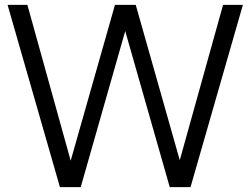

<svg xmlns="http://www.w3.org/2000/svg" viewBox="-20 -765 1024 785"><path d="M225 0H310L492 -638L674 0H759L973 -745H892L715 -110L535 -745H450L269 -108L92 -745H11Z"/></svg>

Font: Mluvka
Style: Regular
Weight: 400
Designer: Modified by Jiří Krblich, Original typeface by Gumpita Rahayu
Foundry: Gumpita Rahayu & Jiří Krblich
Version: Version 2.000;Glyphs 3.1.1 (3134)